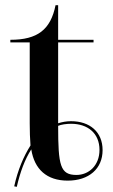

<svg xmlns="http://www.w3.org/2000/svg" viewBox="-20 -690 436 743"><path d="M35 31 45 33C58 -24 76 -73 101 -112C113 -35 161 9 242 9C324 9 377 -37 377 -109C377 -180 327 -221 255 -221C237 -221 221 -218 205 -213V-526H342V-536H205V-670H195C176 -575 125 -536 20 -536V-526H95V-212C95 -182 96 -153 98 -127C72 -86 49 -33 35 31ZM276 -13C213 -13 205 -49 205 -203C216 -208 237 -211 255 -211C320 -211 365 -174 365 -110C365 -49 323 -13 276 -13Z"/></svg>

Font: Noto Serif Display Medium
Style: Regular
Weight: 500
Designer: Monotype Design Team
Foundry: Monotype Imaging Inc.
Version: Version 2.009